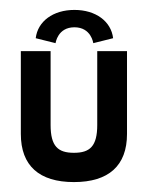

<svg xmlns="http://www.w3.org/2000/svg" viewBox="-20 -363 297 387"><path d="M92 -276C92 -276 96 -308 130 -308C164 -308 168 -276 168 -276L208 -286C204 -320 173 -343 130 -343C87 -343 56 -320 52 -286ZM236 -260H176V-111C176 -68 161 -55 129 -55C97 -55 82 -68 82 -111V-260H22V-93C22 -29 59 4 129 4C199 4 236 -29 236 -93Z"/></svg>

Font: Hussar Tani
Style: Dwa
Weight: 700
Foundry: Cannot Into Space Fonts
Version: Version 0.92